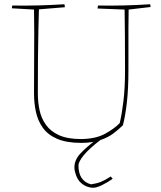

<svg xmlns="http://www.w3.org/2000/svg" viewBox="-20 -666 758 903"><path d="M362 6Q293 6 249 -13Q205 -32 181.5 -65Q158 -98 149 -139.5Q140 -181 140 -226Q140 -297 140.5 -371.5Q141 -446 141 -512Q141 -578 140 -621L36 -627Q36 -636 38 -640Q100 -639 159 -640.5Q218 -642 283 -646Q285 -638 285 -632L163 -622Q162 -585 160.5 -521Q159 -457 158.5 -380Q158 -303 158 -226Q158 -186 166 -148Q174 -110 196 -79Q218 -48 258 -30Q298 -12 362 -12Q431 -13 474.5 -37Q518 -61 543 -87Q553 -128 560.5 -190.5Q568 -253 568 -332Q568 -420 567.5 -492Q567 -564 566 -621L439 -626Q439 -632 441 -640Q506 -639 565 -640.5Q624 -642 686 -646Q688 -642 688 -633L585 -621Q584 -570 584 -533.5Q584 -497 584 -467.5Q584 -438 584 -407.5Q584 -377 584 -337Q584 -247 576.5 -182.5Q569 -118 558 -77Q539 -58 514 -39Q489 -20 454 -8Q415 6 362 6ZM433 -9H454Q398 34 373.5 64.5Q349 95 349 112Q349 185 408 201Q435 197 454 189.5Q473 182 501 164L510 175Q487 191 461 204Q435 217 418 217Q402 217 384.5 209.5Q367 202 353 186Q343 174 336.5 155Q330 136 330 121Q330 86 358.5 55.5Q387 25 433 -9Z"/></svg>

Font: Labrada Thin
Style: Regular
Weight: 100
Designer: Mercedes Jáuregui
Foundry: Omnibus-Type Team
Version: Version 1.000; ttfautohint (v1.8.4.7-5d5b)